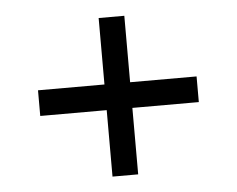

<svg xmlns="http://www.w3.org/2000/svg" viewBox="-40 -595 672 544"><g transform="rotate(-5 296.0 -322.5)"><path d="M259 -286H70V-359H259V-548H332V-359H521V-286H332V-97H259Z"/></g></svg>

Font: hexloriya05
Style: Book
Weight: 400
Designer: Jelle Bosma - Monotype Design Team
Foundry: Monotype Imaging Inc.
Version: Version 2.003